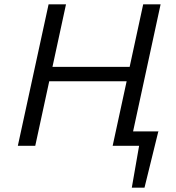

<svg xmlns="http://www.w3.org/2000/svg" viewBox="-20 -678 817 893"><path d="M716 -65 652 195H593L627 0H504L569 -300H209L144 0H63L206 -658H287L224 -367H583L646 -658H727L599 -67H718Z"/></svg>

Font: Ysabeau Medium
Style: Italic
Weight: 500
Italic angle: -12°
Designer: Christian Thalmann (Catharsis Fonts)
Version: Version 0.003